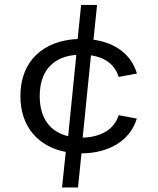

<svg xmlns="http://www.w3.org/2000/svg" viewBox="-20 -726 660 800"><path d="M550 -232 474.5 -246C455 -184.5 397.5 -154.5 324.5 -152.5L359 -495.5C417 -487 458 -457.5 474.5 -405.5L550.5 -419.5C527.5 -499 460.5 -548 369.5 -560.5L384.5 -705.5H318L303.5 -563.5C163 -557.5 65 -474 65 -326C65 -196 141 -114.5 254 -93L238.5 55H305L319.5 -87C432 -87.5 522.5 -139 550 -232ZM145.5 -325.5C145.5 -435 205.5 -490.5 298 -497.5L264 -158.5C191.5 -175.5 145.5 -230.5 145.5 -325.5Z"/></svg>

Font: Monaspace Neon Light
Style: Regular
Weight: 300
Designer: Riley Cran & the Lettermatic Team
Foundry: Lettermatic
Version: Version 1.200 (Monaspace Neon)